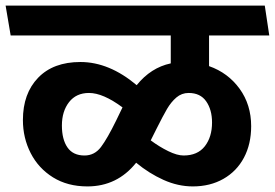

<svg xmlns="http://www.w3.org/2000/svg" viewBox="-45 -711 985 688"><path d="M855 -258.8Q855 -194.8 829.1 -146Q803.2 -97.2 755.6 -70.1Q708 -43 646 -43Q592.8 -43 540.8 -66.4Q488.8 -89.8 442.9 -127.9Q375 -43 268.1 -43Q197.3 -43 145 -75.4Q92.8 -107.9 64.9 -162.4Q37.1 -216.8 37.1 -280.8Q37.1 -376 91.6 -432.4Q146 -488.8 243.2 -488.8Q346.2 -488.8 444.8 -405.8Q495.6 -468.8 566.9 -483.9V-584H-6.8L-24.9 -690.9H903.8L919.9 -584H704.1V-474.1Q772 -450.2 813.5 -393.1Q855 -335.9 855 -258.8ZM371.1 -278.8Q375 -286.6 394 -326.2Q324.2 -377.9 273.9 -377.9Q228 -377.9 202.4 -345Q176.8 -312 176.8 -261.2Q176.8 -211.4 196.8 -182.6Q216.8 -153.8 257.8 -153.8Q293.9 -153.8 316.9 -184.3Q339.8 -214.8 371.1 -278.8ZM714.8 -272Q714.8 -317.9 693.8 -347.9Q672.9 -377.9 630.9 -377.9Q606 -377.9 586.9 -361.6Q567.9 -345.2 553.5 -320.6Q539.1 -295.9 516.1 -250L495.1 -208Q525.9 -185.1 557.9 -169.4Q589.8 -153.8 612.8 -153.8Q663.1 -153.8 689 -187Q714.8 -220.2 714.8 -272Z"/></svg>

Font: Kadwa
Style: Bold
Weight: 700
Designer: Sol Matas
Foundry: Sol Matas
Version: Version 1.001;PS 001.000;hotconv 1.0.70;makeotf.lib2.5.58329